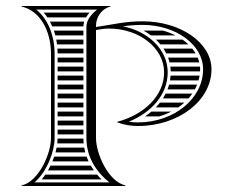

<svg xmlns="http://www.w3.org/2000/svg" viewBox="-20 -620 758 640"><path d="M523.3 -518H458.4C467.1 -513.2 475.4 -507.8 483.2 -502H565C552.2 -508.5 538.2 -513.9 523.3 -518ZM588.4 -488H499.7C505.1 -482.9 510 -477.6 514.6 -472H608C602 -477.7 595.5 -483 588.4 -488ZM620.9 -458H524.9C528.3 -452.8 531.4 -447.5 534.1 -442H632C628.8 -447.5 625.1 -452.9 620.9 -458ZM639 -428H540.2C542.1 -422.8 543.8 -417.4 545.1 -412H644.3C643 -417.4 641.2 -422.8 639 -428ZM646.6 -398H547.7C548.4 -392.8 548.9 -387.4 549 -382H646.8C646.9 -384.3 647 -386.7 647 -389C647 -392 646.9 -395 646.6 -398ZM645.4 -368H548.6C548.2 -362.6 547.6 -357.2 546.7 -352H641.9C643.3 -357.3 644.5 -362.6 645.4 -368ZM637.1 -338H543.6C542.1 -332.6 540.4 -327.2 538.3 -322H629.6C632.4 -327.2 634.9 -332.5 637.1 -338ZM621 -308H532.2C529.4 -302.5 526.4 -297.2 523.1 -292H608.4C613 -297.1 617.2 -302.5 621 -308ZM594.6 -278H513.2C508.9 -272.5 504.2 -267.1 499.3 -262H574.4C581.6 -267 588.3 -272.3 594.6 -278ZM550.9 -248H484.5C477.9 -242.3 471 -237 463.7 -232H510.6C524.9 -236.2 538.4 -241.6 550.9 -248ZM275.2 -82C272.8 -87.2 270.6 -92.6 268.6 -98H160.7C158.9 -92.7 156.9 -87.3 154.7 -82ZM282.5 -68H148.4C145.7 -62.6 142.9 -57.2 139.9 -52H292.8C289.1 -57.2 285.7 -62.5 282.5 -68ZM303.6 -38H131C127.2 -32.4 123.2 -27.1 118.9 -22H318.4C313.2 -27.2 308.2 -32.5 303.6 -38ZM258 -158H172C171.9 -152.9 171.5 -147.5 170.9 -142H258.8C258.3 -147.3 258.1 -152.6 258 -158ZM260.7 -128H168.7C167.7 -122.7 166.4 -117.4 165 -112H264.2C262.8 -117.2 261.7 -122.6 260.7 -128ZM172 -202H258V-218H172ZM172 -188V-172H258V-188ZM172 -428V-412H258V-428ZM172 -398V-382H258V-398ZM172 -368V-352H258V-368ZM172 -338V-322H258V-338ZM172 -308V-292H258V-308ZM172 -278V-262H258V-278ZM172 -248V-232H258V-248ZM137.9 -562H266.9C270.1 -567.7 274.1 -573 278.4 -578H125.6C130 -572.9 134.1 -567.6 137.9 -562ZM146.4 -548C149.3 -542.8 151.8 -537.5 154.2 -532H258C258.2 -537.6 259.2 -542.9 260.7 -548ZM159.6 -518C161.4 -512.8 163 -507.4 164.4 -502H258V-518ZM167.5 -488C168.5 -482.7 169.4 -477.4 170.1 -472H258V-488ZM171.4 -458C171.8 -452.7 172 -447.4 172 -442H258V-458ZM300 -530V-535C300 -563.3 319.8 -591.8 348 -598V-600H52V-598C113.7 -584.5 150 -517.1 150 -440V-160C150 -107.3 108.6 -14.3 52 -2V0H398V-2C341.4 -14.3 300 -107.3 300 -160V-520C307 -521 313 -521.9 320 -523C328.1 -524.3 335 -524.8 343.2 -524.8C444.7 -524.8 527 -459.5 527 -379C527 -300.4 460 -237.8 371 -214V-212C394.4 -203.8 415.3 -200 440 -200C575.2 -200 685 -284.7 685 -389C685 -477.3 582 -549 455 -549C396.8 -549 357.9 -538.4 300 -530ZM268 -160C268 -100.3 296.8 -50.5 344.7 -12H95.3C137 -48.7 162 -115.3 162 -160V-440C162 -500.8 140.1 -557 100.6 -588H303.7C283.6 -571.7 268 -553.3 268 -530ZM389.7 -532.3C410.1 -535.1 431 -537 455 -537C566.5 -537 657 -470.7 657 -389C657 -291.3 559.8 -212 440 -212C429.3 -212 420.2 -212.6 409.6 -214.3C484.4 -245.1 539 -304.4 539 -379C539 -454.8 473.5 -515.7 389.7 -532.3Z"/></svg>

Font: SortefaxS02
Style: Medium
Weight: 500
Designer: gluk
Foundry: gluk
Version: Version 0.261